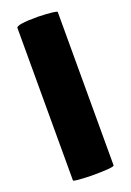

<svg xmlns="http://www.w3.org/2000/svg" viewBox="-138 -754 548 806"><g transform="rotate(-20 136.0 -351.0)"><path d="M227 -693V-8Q227 1 125 1Q45 -1 45 -7V-688Q45 -703 142 -703Q227 -700 227 -693Z"/></g></svg>

Font: FC Lilita One
Style: Regular
Weight: 400
Designer: Juan Montoreano
Foundry: Juan Montoreano
Version: Version 1.002